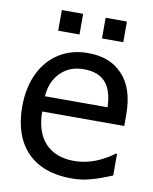

<svg xmlns="http://www.w3.org/2000/svg" viewBox="-84 -795 694 871"><g transform="rotate(10 263.0 -359.5)"><path d="M228 -731.9H129.9V-636.7H228ZM429.7 -731.9H331.5V-636.7H429.7ZM303.2 12.7C324.2 12.7 342.8 11.2 358.4 8.8C390.1 2.9 420.4 -5.9 449.7 -17.6L489.7 -33.2V-133.3H484.4C466.3 -118.7 442.9 -105 414.1 -91.8C380.9 -76.7 341.3 -67.4 302.2 -67.4C188.5 -67.4 122.1 -137.7 122.1 -263.2H500V-313C500 -398.4 480 -457.5 439.5 -500C400.4 -541 349.6 -560.5 281.2 -560.5C231.4 -560.5 187.5 -548.8 149.4 -524.9C73.2 -477.5 28.8 -386.7 28.8 -269.5C28.8 -89.8 129.4 12.7 303.2 12.7ZM122.1 -333.5C126 -379.9 139.6 -413.1 167 -441.9C195.8 -470.7 228.5 -484.9 275.9 -484.9C322.8 -484.9 357.4 -470.7 379.4 -442.9C398.9 -418 409.2 -381.8 410.6 -333.5Z"/></g></svg>

Font: SG Kara SemiBold
Style: Regular
Weight: 400
Designer: Damoon Khanjanzadeh
Version: Version 1.000